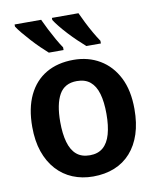

<svg xmlns="http://www.w3.org/2000/svg" viewBox="-86 -834 754 912"><g transform="rotate(-10 291.0 -378.0)"><path d="M538 -272Q538 -204 521 -152Q504 -100 471.5 -63.5Q439 -27 393 -8.5Q347 10 290 10Q237 10 192 -8.5Q147 -27 114 -63.5Q81 -100 63 -152Q45 -204 45 -272Q45 -362 75 -424.5Q105 -487 160.5 -519.5Q216 -552 293 -552Q364 -552 419.5 -519Q475 -486 506.5 -424Q538 -362 538 -272ZM180 -272Q180 -215 191.5 -174.5Q203 -134 227.5 -113Q252 -92 292 -92Q331 -92 355.5 -113Q380 -134 391.5 -174.5Q403 -215 403 -272Q403 -330 391.5 -369.5Q380 -409 355.5 -429.5Q331 -450 291 -450Q232 -450 206 -404Q180 -358 180 -272ZM355 -766Q365 -744 378.5 -717Q392 -690 407 -664Q422 -638 435 -619V-606H365Q349 -620 328.5 -639.5Q308 -659 287.5 -681Q267 -703 251 -723Q235 -743 227 -756V-766ZM175 -766Q185 -744 199 -716.5Q213 -689 227.5 -663.5Q242 -638 255 -619V-606H184Q168 -620 148 -639.5Q128 -659 108 -681Q88 -703 71.5 -723Q55 -743 47 -756V-766Z"/></g></svg>

Font: Noto Sans Display SemiBold
Style: Regular
Weight: 600
Designer: Monotype Design Team
Foundry: Monotype Imaging Inc.
Version: Version 2.003